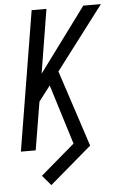

<svg xmlns="http://www.w3.org/2000/svg" viewBox="-61 -777 632 1008"><g transform="rotate(-5 255.0 -273.0)"><path d="M168 189 123 136 303 -18 205 -333 144 -253 102 0H24L145 -735H223L168 -398L417 -735H510L257 -402L389 0Z"/></g></svg>

Font: Iosevka Fixed
Style: Italic
Weight: 400
Italic angle: -9°
Monospace: yes
Designer: Belleve Invis
Foundry: Belleve Invis
Version: Version 33.2.4